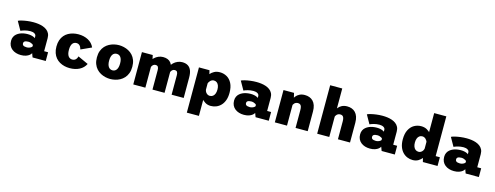

<svg xmlns="http://www.w3.org/2000/svg" viewBox="-22 -1709 7394 2869"><g transform="rotate(15 3675.0 -275.0)"><path d="M245 11Q204.5 11 169.2 0.2Q134 -10.5 107 -31.8Q80 -53 65 -84.5Q50 -116 50 -157.5Q50 -193 62.8 -219.8Q75.5 -246.5 97.8 -265.2Q120 -284 147.8 -295.8Q175.5 -307.5 206 -312.8Q236.5 -318 266 -318Q296 -318 319.8 -313Q343.5 -308 359.5 -300.5Q375.5 -293 382 -286V-316Q382 -328.5 375.8 -338.5Q369.5 -348.5 358 -355.8Q346.5 -363 330.5 -367Q314.5 -371 295 -371Q270.5 -371 248.5 -367.8Q226.5 -364.5 207.8 -359.5Q189 -354.5 173.2 -348.8Q157.5 -343 146 -337.5L70 -472Q89.5 -482 126.2 -491Q163 -500 209.2 -506Q255.5 -512 304 -512Q340.5 -512 377.8 -507.2Q415 -502.5 449 -491Q483 -479.5 510 -459.5Q537 -439.5 552.5 -409.5Q568 -379.5 568 -337V-135H629V0H425L402.5 -60.5Q395.5 -44.5 375.5 -28Q355.5 -11.5 322.8 -0.2Q290 11 245 11ZM301.5 -123Q320 -123 337 -128.5Q354 -134 366 -142.2Q378 -150.5 382 -158V-179Q378 -186.5 366.2 -193.8Q354.5 -201 338 -206Q321.5 -211 303.5 -211Q286 -211 269.5 -207.5Q253 -204 242.5 -194.8Q232 -185.5 232 -167.5Q232 -149.5 241.5 -140Q251 -130.5 267 -126.8Q283 -123 301.5 -123Z M1000 11Q958.5 11 918.8 1.5Q879 -8 844.2 -27.8Q809.5 -47.5 783.2 -78.5Q757 -109.5 742 -152.2Q727 -195 727 -251Q727 -307.5 742 -350.5Q757 -393.5 783.2 -424.2Q809.5 -455 844.2 -474.2Q879 -493.5 918.8 -502.8Q958.5 -512 1000 -512Q1043 -512 1081 -503Q1119 -494 1151 -476.8Q1183 -459.5 1207.2 -433.8Q1231.5 -408 1246 -374L1084 -300Q1080 -317 1071 -335Q1062 -353 1046 -365.5Q1030 -378 1005.5 -378Q987.5 -378 972 -371.5Q956.5 -365 944.8 -350.2Q933 -335.5 926.5 -311Q920 -286.5 920 -251Q920 -216 926.5 -191.8Q933 -167.5 944.8 -152.2Q956.5 -137 972 -130Q987.5 -123 1005.5 -123Q1030 -123 1046 -133.5Q1062 -144 1071 -160.2Q1080 -176.5 1084 -193L1245.5 -119Q1230 -87.5 1206 -63.2Q1182 -39 1150.5 -22.5Q1119 -6 1081.2 2.5Q1043.5 11 1000 11Z M1627 11Q1590.5 11 1552 2.2Q1513.5 -6.5 1478 -25.5Q1442.5 -44.5 1414.2 -75.2Q1386 -106 1369.5 -149.5Q1353 -193 1353 -251Q1353 -308.5 1369.5 -352Q1386 -395.5 1414.2 -426Q1442.5 -456.5 1478 -475.5Q1513.5 -494.5 1552 -503.2Q1590.5 -512 1627 -512Q1663.5 -512 1702 -503.2Q1740.5 -494.5 1776 -475.5Q1811.5 -456.5 1839.8 -426Q1868 -395.5 1884.5 -352Q1901 -308.5 1901 -251Q1901 -193 1884.5 -149.5Q1868 -106 1839.8 -75.2Q1811.5 -44.5 1776 -25.5Q1740.5 -6.5 1702 2.2Q1663.5 11 1627 11ZM1627 -123Q1646 -123 1661.5 -130.8Q1677 -138.5 1688.2 -154Q1699.5 -169.5 1705.8 -193.8Q1712 -218 1712 -251Q1712 -284 1705.8 -308Q1699.5 -332 1688.2 -347.5Q1677 -363 1661.5 -370.5Q1646 -378 1627 -378Q1608.5 -378 1592.8 -370.5Q1577 -363 1565.8 -347.5Q1554.5 -332 1548.2 -308Q1542 -284 1542 -251Q1542 -218 1548.2 -193.8Q1554.5 -169.5 1565.8 -154Q1577 -138.5 1592.8 -130.8Q1608.5 -123 1627 -123Z M2576 0V-300.5Q2576 -335 2565 -351.5Q2554 -368 2526 -368Q2508 -368 2494.8 -358.2Q2481.5 -348.5 2473.8 -335.2Q2466 -322 2465 -312L2415 -330Q2415 -365.5 2430.8 -398Q2446.5 -430.5 2473.2 -456Q2500 -481.5 2534.2 -496.2Q2568.5 -511 2605 -511Q2658.5 -511 2693.5 -489.5Q2728.5 -468 2745.8 -424.5Q2763 -381 2763 -314.5V0ZM1983 0V-500H2150L2170 -408V0ZM2280 0V-300.5Q2280 -335 2268.5 -351.5Q2257 -368 2230 -368Q2212 -368 2198.5 -358.2Q2185 -348.5 2177.2 -335.2Q2169.5 -322 2169 -312L2119 -330Q2119 -365.5 2134.5 -398Q2150 -430.5 2176.8 -456Q2203.5 -481.5 2237.8 -496.2Q2272 -511 2309 -511Q2389.5 -511 2428.2 -464Q2467 -417 2467 -324.5V0Z M2865 200V-500H3028L3052 -399V200ZM3183 11Q3134.5 11 3097.5 -11Q3060.5 -33 3035.5 -66.5Q3010.5 -100 2998 -135.5Q2985.5 -171 2985.5 -198L3050.5 -221Q3051 -202.5 3057.2 -186Q3063.5 -169.5 3074.5 -157.2Q3085.5 -145 3099.8 -138Q3114 -131 3130 -131Q3158 -131 3177.8 -146Q3197.5 -161 3207.8 -188Q3218 -215 3218 -251Q3218 -286.5 3208 -313Q3198 -339.5 3179 -354.2Q3160 -369 3133 -369Q3116.5 -369 3102.8 -362.5Q3089 -356 3078 -345Q3067 -334 3059.2 -320Q3051.5 -306 3047 -291L2988 -315Q2988 -342 3000.8 -375.5Q3013.5 -409 3038.5 -440Q3063.5 -471 3101 -491Q3138.5 -511 3188 -511Q3246.5 -511 3296 -483Q3345.5 -455 3375.2 -397.2Q3405 -339.5 3405 -251Q3405 -184.5 3387 -135.2Q3369 -86 3337.8 -53.5Q3306.5 -21 3266.8 -5Q3227 11 3183 11Z M3695 11Q3654.5 11 3619.2 0.2Q3584 -10.5 3557 -31.8Q3530 -53 3515 -84.5Q3500 -116 3500 -157.5Q3500 -193 3512.8 -219.8Q3525.5 -246.5 3547.8 -265.2Q3570 -284 3597.8 -295.8Q3625.5 -307.5 3656 -312.8Q3686.5 -318 3716 -318Q3746 -318 3769.8 -313Q3793.5 -308 3809.5 -300.5Q3825.5 -293 3832 -286V-316Q3832 -328.5 3825.8 -338.5Q3819.5 -348.5 3808 -355.8Q3796.5 -363 3780.5 -367Q3764.5 -371 3745 -371Q3720.5 -371 3698.5 -367.8Q3676.5 -364.5 3657.8 -359.5Q3639 -354.5 3623.2 -348.8Q3607.5 -343 3596 -337.5L3520 -472Q3539.5 -482 3576.2 -491Q3613 -500 3659.2 -506Q3705.5 -512 3754 -512Q3790.5 -512 3827.8 -507.2Q3865 -502.5 3899 -491Q3933 -479.5 3960 -459.5Q3987 -439.5 4002.5 -409.5Q4018 -379.5 4018 -337V-135H4079V0H3875L3852.5 -60.5Q3845.5 -44.5 3825.5 -28Q3805.5 -11.5 3772.8 -0.2Q3740 11 3695 11ZM3751.5 -123Q3770 -123 3787 -128.5Q3804 -134 3816 -142.2Q3828 -150.5 3832 -158V-179Q3828 -186.5 3816.2 -193.8Q3804.5 -201 3788 -206Q3771.5 -211 3753.5 -211Q3736 -211 3719.5 -207.5Q3703 -204 3692.5 -194.8Q3682 -185.5 3682 -167.5Q3682 -149.5 3691.5 -140Q3701 -130.5 3717 -126.8Q3733 -123 3751.5 -123Z M4173 0V-500H4336L4361 -392V0ZM4493.5 0V-276Q4493.5 -309 4487 -329.2Q4480.5 -349.5 4467 -358.8Q4453.5 -368 4432.5 -368Q4416 -368 4402.8 -362.2Q4389.5 -356.5 4379.5 -346.8Q4369.5 -337 4363.5 -325.2Q4357.5 -313.5 4355.5 -302L4321.5 -323Q4321.5 -355 4332.2 -388Q4343 -421 4365.2 -449Q4387.5 -477 4421.5 -494Q4455.5 -511 4502 -511Q4540.5 -511 4573 -499Q4605.5 -487 4630 -462Q4654.5 -437 4668 -398Q4681.5 -359 4681.5 -305V0Z M4828 0V-750H5015V0ZM5149 0V-276Q5149 -309 5142.5 -329.2Q5136 -349.5 5122.5 -358.8Q5109 -368 5088 -368Q5071.5 -368 5058.2 -362.2Q5045 -356.5 5035 -346.8Q5025 -337 5019 -325.2Q5013 -313.5 5011 -302L4977 -323Q4977 -355 4987.8 -388Q4998.5 -421 5020.8 -449Q5043 -477 5077 -494Q5111 -511 5157.5 -511Q5196 -511 5228.5 -499Q5261 -487 5285 -462Q5309 -437 5322.5 -398Q5336 -359 5336 -305V0Z M5645 11Q5604.5 11 5569.2 0.2Q5534 -10.5 5507 -31.8Q5480 -53 5465 -84.5Q5450 -116 5450 -157.5Q5450 -193 5462.8 -219.8Q5475.5 -246.5 5497.8 -265.2Q5520 -284 5547.8 -295.8Q5575.5 -307.5 5606 -312.8Q5636.5 -318 5666 -318Q5696 -318 5719.8 -313Q5743.5 -308 5759.5 -300.5Q5775.5 -293 5782 -286V-316Q5782 -328.5 5775.8 -338.5Q5769.5 -348.5 5758 -355.8Q5746.5 -363 5730.5 -367Q5714.5 -371 5695 -371Q5670.5 -371 5648.5 -367.8Q5626.5 -364.5 5607.8 -359.5Q5589 -354.5 5573.2 -348.8Q5557.5 -343 5546 -337.5L5470 -472Q5489.5 -482 5526.2 -491Q5563 -500 5609.2 -506Q5655.5 -512 5704 -512Q5740.5 -512 5777.8 -507.2Q5815 -502.5 5849 -491Q5883 -479.5 5910 -459.5Q5937 -439.5 5952.5 -409.5Q5968 -379.5 5968 -337V-135H6029V0H5825L5802.5 -60.5Q5795.5 -44.5 5775.5 -28Q5755.5 -11.5 5722.8 -0.2Q5690 11 5645 11ZM5701.5 -123Q5720 -123 5737 -128.5Q5754 -134 5766 -142.2Q5778 -150.5 5782 -158V-179Q5778 -186.5 5766.2 -193.8Q5754.5 -201 5738 -206Q5721.5 -211 5703.5 -211Q5686 -211 5669.5 -207.5Q5653 -204 5642.5 -194.8Q5632 -185.5 5632 -167.5Q5632 -149.5 5641.5 -140Q5651 -130.5 5667 -126.8Q5683 -123 5701.5 -123Z M6307 11Q6263 11 6223.2 -5Q6183.5 -21 6152.2 -53.5Q6121 -86 6103 -135.2Q6085 -184.5 6085 -251Q6085 -339.5 6115 -397.2Q6145 -455 6194.2 -483Q6243.5 -511 6302 -511Q6351.5 -511 6389 -491Q6426.5 -471 6451.5 -440Q6476.5 -409 6489.2 -375.5Q6502 -342 6502 -315L6443 -291Q6438.5 -306 6430.8 -320Q6423 -334 6412 -345Q6401 -356 6387.2 -362.5Q6373.5 -369 6357 -369Q6330 -369 6311 -354.2Q6292 -339.5 6282 -313Q6272 -286.5 6272 -251Q6272 -215 6282.2 -188Q6292.5 -161 6312.2 -146Q6332 -131 6360 -131Q6376 -131 6390.2 -138Q6404.5 -145 6415.5 -157.2Q6426.5 -169.5 6432.8 -186Q6439 -202.5 6439.5 -221L6504.5 -198Q6504.5 -171 6492 -135.5Q6479.5 -100 6454.5 -66.5Q6429.5 -33 6392.8 -11Q6356 11 6307 11ZM6625 -750V-51L6541 -135H6690V0H6463L6437 -101V-750Z M6945 11Q6904.5 11 6869.2 0.2Q6834 -10.5 6807 -31.8Q6780 -53 6765 -84.5Q6750 -116 6750 -157.5Q6750 -193 6762.8 -219.8Q6775.5 -246.5 6797.8 -265.2Q6820 -284 6847.8 -295.8Q6875.5 -307.5 6906 -312.8Q6936.5 -318 6966 -318Q6996 -318 7019.8 -313Q7043.5 -308 7059.5 -300.5Q7075.5 -293 7082 -286V-316Q7082 -328.5 7075.8 -338.5Q7069.5 -348.5 7058 -355.8Q7046.5 -363 7030.5 -367Q7014.5 -371 6995 -371Q6970.5 -371 6948.5 -367.8Q6926.5 -364.5 6907.8 -359.5Q6889 -354.5 6873.2 -348.8Q6857.5 -343 6846 -337.5L6770 -472Q6789.5 -482 6826.2 -491Q6863 -500 6909.2 -506Q6955.5 -512 7004 -512Q7040.5 -512 7077.8 -507.2Q7115 -502.5 7149 -491Q7183 -479.5 7210 -459.5Q7237 -439.5 7252.5 -409.5Q7268 -379.5 7268 -337V-135H7329V0H7125L7102.5 -60.5Q7095.5 -44.5 7075.5 -28Q7055.5 -11.5 7022.8 -0.2Q6990 11 6945 11ZM7001.5 -123Q7020 -123 7037 -128.5Q7054 -134 7066 -142.2Q7078 -150.5 7082 -158V-179Q7078 -186.5 7066.2 -193.8Q7054.5 -201 7038 -206Q7021.5 -211 7003.5 -211Q6986 -211 6969.5 -207.5Q6953 -204 6942.5 -194.8Q6932 -185.5 6932 -167.5Q6932 -149.5 6941.5 -140Q6951 -130.5 6967 -126.8Q6983 -123 7001.5 -123Z"/></g></svg>

Font: Trispace Thin ExtraBold
Style: Regular
Weight: 800
Version: Version 1.210